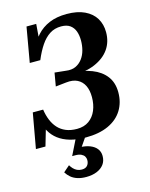

<svg xmlns="http://www.w3.org/2000/svg" viewBox="-141 -806 880 1128"><g transform="rotate(-15 299.0 -242.5)"><path d="M298 10Q244 10 203 -2Q162 -14 133 -36Q104 -58 86 -90Q68 -122 59 -161L99 -151L55 0H-3L35 -213H98Q103 -178 115 -148.5Q127 -119 146.5 -97.5Q166 -76 194.5 -64Q223 -52 262 -52Q305 -52 334.5 -73Q364 -94 379 -130Q394 -166 394 -210Q394 -252 380 -280.5Q366 -309 338.5 -323Q311 -337 269 -332L205 -325L219 -406L286 -399Q321 -394 345.5 -405.5Q370 -417 386.5 -439Q403 -461 410.5 -489.5Q418 -518 418 -548Q418 -580 409 -604.5Q400 -629 380 -643.5Q360 -658 326 -658Q286 -658 256 -638.5Q226 -619 202 -583.5Q178 -548 157 -498H93L130 -710H189L179 -582L146 -568Q164 -614 194.5 -648Q225 -682 270 -701Q315 -720 376 -720Q441 -720 485 -699Q529 -678 551 -641.5Q573 -605 573 -557Q573 -498 542.5 -454.5Q512 -411 453.5 -386Q395 -361 309 -361L362 -388L361 -352L311 -379Q383 -377 437 -356Q491 -335 521 -295.5Q551 -256 551 -197Q551 -136 522 -89Q493 -42 436.5 -16Q380 10 298 10ZM241 235Q211 235 188 227.5Q165 220 149 206.5Q133 193 122 175L160 142Q167 154 176.5 164Q186 174 198.5 180Q211 186 227 186Q250 186 261 173Q272 160 272 140Q272 128 266 118Q260 108 246.5 101.5Q233 95 211 95H192L243 -8L302 -4L250 72L247 56Q284 57 310.5 67.5Q337 78 351 96.5Q365 115 365 140Q365 170 349.5 191Q334 212 306 223.5Q278 235 241 235Z"/></g></svg>

Font: Roboto Serif 72pt SemiCondensed SemiBold
Style: Italic
Weight: 600
Width: 4
Italic angle: -10°
Designer: Greg Gazdowicz
Foundry: Commercial Type
Version: Version 1.008